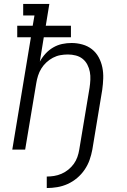

<svg xmlns="http://www.w3.org/2000/svg" viewBox="-20 -755 640 969"><path d="M216 194V136Q234 136 253 133Q272 130 290.5 122Q309 114 325 101Q341 88 352.5 72Q364 56 370.5 37.5Q377 19 380 0Q393 -78 406 -156Q419 -234 432 -312Q435 -332 436 -352.5Q437 -373 433.5 -392Q430 -411 421 -428.5Q412 -446 397 -458Q382 -470 362.5 -475Q343 -480 323 -480Q323 -480 323 -480Q323 -480 323 -480Q303 -480 284 -476.5Q265 -473 247 -463.5Q229 -454 214 -440Q199 -426 188.5 -409Q178 -392 172 -373Q166 -354 163 -335L107 0H42L136 -567H67V-625H145L154 -677H97V-735H229L211 -625H338V-567H201L181 -444Q193 -466 210 -484.5Q227 -503 248.5 -515.5Q270 -528 293.5 -533Q317 -538 341 -538Q369 -538 396 -530.5Q423 -523 444 -506.5Q465 -490 478 -466Q491 -442 496.5 -415Q502 -388 501 -359.5Q500 -331 496 -302L446 0Q441 27 432 52.5Q423 78 407 101.5Q391 125 369 143.5Q347 162 321.5 173.5Q296 185 269 189.5Q242 194 216 194Z"/></svg>

Font: Iosevka Curly Slab LtEx
Style: Italic
Weight: 300
Width: 7
Italic angle: -9°
Monospace: yes
Designer: Belleve Invis
Foundry: Belleve Invis
Version: Version 11.1.0; ttfautohint (v1.8.3)